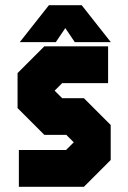

<svg xmlns="http://www.w3.org/2000/svg" viewBox="-20 -718 493 738"><path d="M52.5 0V-141.5H234L263.5 -171L235 -199.5H150.5L47.5 -302.5V-437L150.5 -540H395.5V-398.5H219L190 -369.5L219 -340.5H302.5L405.5 -237.5V-103L302.5 0ZM168 -698H294L406 -556H267.5L231 -610L194.5 -556H56Z"/></svg>

Font: Tourney Condensed Black
Style: Regular
Weight: 900
Width: 3
Designer: Tyler Finck
Foundry: Etcetera Type Co
Version: Version 1.010; ttfautohint (v1.8.3)